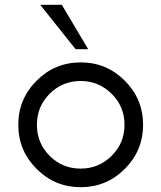

<svg xmlns="http://www.w3.org/2000/svg" viewBox="-20 -770 672 800"><path d="M347.5 -565H295L147.5 -750H237.5ZM500 -66.2Q423.8 10 316.2 10Q208.8 10 132.5 -66.2Q56.2 -142.5 56.2 -250Q56.2 -357.5 132.5 -433.8Q208.8 -510 316.2 -510Q423.8 -510 500 -433.8Q576.2 -357.5 576.2 -250Q576.2 -142.5 500 -66.2ZM316.2 -67.5Q391.2 -67.5 445 -120.6Q498.8 -173.8 498.8 -250Q498.8 -326.2 445 -379.4Q391.2 -432.5 316.2 -432.5Q240 -432.5 186.9 -379.4Q133.8 -326.2 133.8 -250Q133.8 -173.8 186.9 -120.6Q240 -67.5 316.2 -67.5Z"/></svg>

Font: Now Alt
Style: Regular
Weight: 400
Designer: Alfredo Marco Pradil
Foundry: Alfredo Marco Pradil
Version: Version 1.002;PS 001.002;hotconv 1.0.88;makeotf.lib2.5.64775